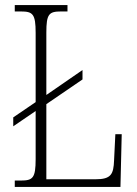

<svg xmlns="http://www.w3.org/2000/svg" viewBox="-20 -734 539 754"><path d="M38 0H453L458 -207H433L428 -105C426 -49 416 -30 355 -30H162V-325L304 -422V-459L162 -361V-606C162 -679 172 -689 220 -689H245V-714H38V-689H62C109 -689 120 -679 120 -605V-333L32 -273V-238L120 -298V-109C120 -35 109 -25 62 -25H38Z"/></svg>

Font: Noto Serif Thai Condensed ExtraLight
Style: Regular
Weight: 200
Width: 3
Designer: Monotype Design Team
Foundry: Monotype Imaging Inc.
Version: Version 2.002